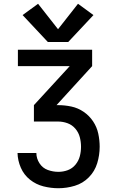

<svg xmlns="http://www.w3.org/2000/svg" viewBox="-20 -794 616 1019"><path d="M290 205Q334 205 377 192Q420 179 451.5 147Q483 115 496 72Q509 29 509 -15Q509 -50 501.5 -85Q494 -120 474 -150Q454 -180 424 -200.5Q394 -221 359 -228.5Q324 -236 288 -236H280L469 -443V-530H75V-443H350L160 -236V-149H288Q314 -149 338.5 -140Q363 -131 380 -111Q397 -91 403.5 -66Q410 -41 410 -15Q410 11 403.5 35.5Q397 60 380.5 80Q364 100 340 109Q316 118 290 118Q261 118 233.5 108Q206 98 189.5 72.5Q173 47 173 18H73Q74 58 90.5 96Q107 134 139 159.5Q171 185 210.5 195Q250 205 290 205ZM234 -571H342L476 -714L394 -774L288 -639L182 -774L100 -714Z"/></svg>

Font: Iosevka Sparkle Medium
Style: Regular
Weight: 500
Designer: Belleve Invis
Foundry: Belleve Invis
Version: Version 4.5.0; ttfautohint (v1.8.3)